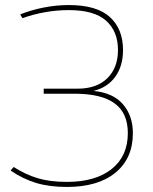

<svg xmlns="http://www.w3.org/2000/svg" viewBox="-20 -730 604 760"><path d="M22 -55 34 -69Q81 -39 129.5 -24.5Q178 -10 245 -10Q358 -10 422 -61Q486 -112 486 -203Q486 -283 433.5 -321Q381 -359 276 -359H153V-379H287Q363 -379 405 -420.5Q447 -462 447 -532Q447 -606 400 -648Q353 -690 253 -690Q204 -690 157 -681.5Q110 -673 69 -658L60 -673Q102 -690 152 -700Q202 -710 253 -710Q363 -710 415 -662.5Q467 -615 467 -532Q467 -469 436.5 -426.5Q406 -384 350 -370Q427 -363 466.5 -317.5Q506 -272 506 -203Q506 -103 437 -46.5Q368 10 245 10Q175 10 122.5 -6Q70 -22 22 -55Z"/></svg>

Font: Georama Thin
Style: Regular
Weight: 100
Designer: Jean-Baptiste Levee
Foundry: Production Type
Version: Version 1.000